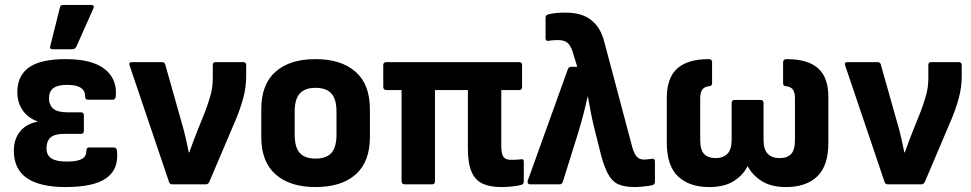

<svg xmlns="http://www.w3.org/2000/svg" viewBox="-20 -745 3926 776"><path d="M245 11Q142 11 89 -25Q36 -61 36 -136Q36 -182 60.5 -213Q85 -244 131 -253V-255Q93 -268 71.5 -299.5Q50 -331 50 -372Q50 -439 97 -472.5Q144 -506 246 -506Q352 -506 403 -466Q454 -426 448 -356Q447 -342 435 -342H335Q324 -342 324 -355Q325 -377 307.5 -389.5Q290 -402 251 -402Q213 -402 195.5 -388.5Q178 -375 178 -349Q178 -321 195 -306Q212 -291 254 -291H307Q319 -291 319 -279V-216Q319 -204 307 -204H239Q201 -204 184.5 -189.5Q168 -175 168 -145Q168 -118 187.5 -105Q207 -92 250 -92Q289 -92 309 -101.5Q329 -111 329 -136Q329 -149 340 -149H440Q452 -149 453 -134Q460 -60 409 -24.5Q358 11 245 11ZM192 -546Q179 -546 183 -558L222 -714Q224 -725 236 -725H348Q364 -725 357 -710L288 -555Q282 -546 272 -546Z M676 0Q666 0 663 -10L504 -480Q499 -494 514 -494H634Q646 -494 648 -484L714 -250Q723 -220 730 -189.5Q737 -159 743 -129H745Q753 -152 762 -175.5Q771 -199 780 -222L809 -294Q822 -328 831 -360.5Q840 -393 840 -429V-482Q840 -494 851 -494H963Q975 -494 975 -481V-438Q975 -392 963 -348Q951 -304 931 -257L826 -10Q821 0 812 0Z M1255 11Q1152 11 1094 -40Q1036 -91 1036 -191V-304Q1036 -404 1093.5 -455Q1151 -506 1255 -506Q1359 -506 1417 -455Q1475 -404 1475 -304V-191Q1475 -91 1417.5 -40Q1360 11 1255 11ZM1255 -104Q1299 -104 1319.5 -127Q1340 -150 1340 -201V-294Q1340 -344 1319.5 -367Q1299 -390 1255 -390Q1212 -390 1191.5 -367Q1171 -344 1171 -294V-201Q1171 -150 1191.5 -127Q1212 -104 1255 -104Z M2006 11Q1960 11 1930 -3Q1900 -17 1885.5 -51.5Q1871 -86 1871 -145V-381H1738V-13Q1738 0 1727 0H1615Q1603 0 1603 -13V-381H1542Q1529 -381 1529 -394V-482Q1529 -494 1542 -494H2078Q2090 -494 2090 -482V-394Q2090 -381 2078 -381H2006V-155Q2006 -124 2014.5 -111.5Q2023 -99 2045 -99Q2056 -99 2065.5 -99.5Q2075 -100 2087 -101Q2097 -104 2097 -91V-12Q2097 -1 2088 2Q2073 6 2051 8.5Q2029 11 2006 11Z M2547 11Q2503 11 2477.5 -1Q2452 -13 2434.5 -47.5Q2417 -82 2402 -147L2382 -227Q2375 -254 2369 -285.5Q2363 -317 2356 -355H2355Q2347 -317 2337 -279.5Q2327 -242 2316 -206L2255 -11Q2252 0 2242 0H2122Q2117 0 2114 -4Q2111 -8 2113 -15L2275 -465Q2278 -475 2289 -475H2313L2294 -537Q2285 -564 2271.5 -573.5Q2258 -583 2237 -583Q2228 -583 2217.5 -582.5Q2207 -582 2198 -580Q2185 -578 2185 -590V-674Q2185 -684 2196 -687Q2212 -691 2229.5 -692.5Q2247 -694 2265 -694Q2305 -694 2335.5 -683Q2366 -672 2389.5 -644.5Q2413 -617 2425 -566L2536 -148Q2544 -121 2555 -110.5Q2566 -100 2583 -100Q2591 -100 2597.5 -101Q2604 -102 2613 -103Q2627 -106 2627 -92V-10Q2627 1 2615 4Q2598 7 2578.5 9Q2559 11 2547 11Z M2846 11Q2766 11 2720.5 -32Q2675 -75 2675 -168V-353Q2676 -432 2718 -469Q2760 -506 2845 -506Q2858 -506 2858 -493V-410Q2858 -397 2848 -397Q2827 -395 2818.5 -383Q2810 -371 2810 -349V-180Q2810 -139 2826 -122.5Q2842 -106 2873 -106Q2902 -106 2919.5 -123Q2937 -140 2937 -180V-328Q2937 -341 2949 -341H3054Q3066 -341 3066 -328V-180Q3066 -140 3083.5 -123Q3101 -106 3130 -106Q3162 -106 3177.5 -122.5Q3193 -139 3193 -180V-349Q3193 -371 3184.5 -383Q3176 -395 3155 -397Q3145 -397 3145 -410V-493Q3145 -506 3159 -506Q3245 -506 3286.5 -469Q3328 -432 3328 -353V-168Q3328 -75 3283 -32Q3238 11 3157 11Q3097 11 3059 -13Q3021 -37 3002 -73H3001Q2985 -39 2947 -14Q2909 11 2846 11Z M3568 0Q3558 0 3555 -10L3396 -480Q3391 -494 3406 -494H3526Q3538 -494 3540 -484L3606 -250Q3615 -220 3622 -189.5Q3629 -159 3635 -129H3637Q3645 -152 3654 -175.5Q3663 -199 3672 -222L3701 -294Q3714 -328 3723 -360.5Q3732 -393 3732 -429V-482Q3732 -494 3743 -494H3855Q3867 -494 3867 -481V-438Q3867 -392 3855 -348Q3843 -304 3823 -257L3718 -10Q3713 0 3704 0Z"/></svg>

Font: Sofia Sans Semi Condensed ExtraBold
Style: Regular
Weight: 800
Designer: Botio Nikoltchev, Ani Petrova
Foundry: lettersoup
Version: Version 4.100